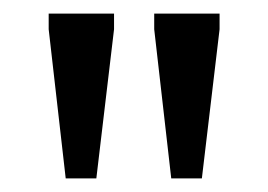

<svg xmlns="http://www.w3.org/2000/svg" viewBox="-20 -696 394 282"><path d="M76.5 -434 51.5 -653V-676H147.5V-653L121.5 -434ZM231.5 -434 206.5 -653V-676H302.5V-653L276.5 -434Z"/></svg>

Font: Newsreader 16pt 16pt
Style: Regular
Weight: 400
Version: Version 1.003